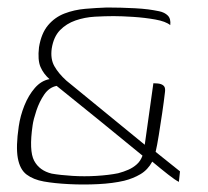

<svg xmlns="http://www.w3.org/2000/svg" viewBox="-20 -484 554 512"><path d="M457 1Q447 -4 428.5 -18.5Q410 -33 386 -53Q374 -31 354.5 -19.5Q335 -8 311 -2Q281 5 242 7Q203 9 164 7Q125 5 97 0Q69 -5 51 -18.5Q33 -32 27.5 -62.5Q22 -93 30 -147Q34 -175 45 -202.5Q56 -230 73 -249.5Q90 -269 112 -273Q96 -287 88 -305.5Q80 -324 84 -358Q90 -395 108 -416.5Q126 -438 152 -448Q178 -458 207.5 -460.5Q237 -463 265 -464Q283 -464 302 -463.5Q321 -463 340 -462Q359 -461 375 -459Q390 -457 404.5 -454Q419 -451 427.5 -442.5Q436 -434 434 -417Q422 -427 394 -432Q366 -437 335 -439Q304 -441 283 -441Q260 -441 233 -439.5Q206 -438 181.5 -429.5Q157 -421 140 -403.5Q123 -386 118 -355Q114 -327 125 -307.5Q136 -288 157 -269L366 -98L389 -262Q403 -262 409.5 -259.5Q416 -257 418.5 -252.5Q421 -248 420 -239Q417 -213 412.5 -182.5Q408 -152 403.5 -124Q399 -96 395 -79L460 -27ZM131 -255Q111 -251 98 -232Q85 -213 77 -189Q69 -165 67 -150Q57 -82 71 -55.5Q85 -29 118 -21Q141 -17 173 -15Q205 -13 237.5 -15Q270 -17 295 -22Q310 -26 322.5 -31.5Q335 -37 345 -46Q355 -55 360 -69Q303 -116 245.5 -162.5Q188 -209 131 -255Z"/></svg>

Font: Genos ExtraLight
Style: Italic
Weight: 250
Italic angle: -8°
Designer: Robert E. Leuschke
Foundry: Robert E. Leuschke
Version: Version 1.010